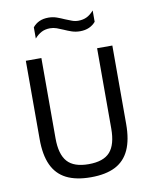

<svg xmlns="http://www.w3.org/2000/svg" viewBox="-87 -846 734 918"><g transform="rotate(-10 279.5 -386.5)"><path d="M280.5 7.5Q208 7.5 161.2 -16.2Q114.5 -40 92 -89Q69.5 -138 69.5 -214V-595H145V-205Q145 -127.5 176.8 -91.8Q208.5 -56 280 -56Q352.5 -56 384 -91.8Q415.5 -127.5 415.5 -205V-595H489.5V-214Q489.5 -138 467.2 -89Q445 -40 398.8 -16.2Q352.5 7.5 280.5 7.5ZM350 -689Q328.5 -689 309.5 -695.5Q290.5 -702 273 -710Q257.5 -717 242 -722.5Q226.5 -728 210.5 -728Q187 -728 169.2 -719Q151.5 -710 135 -691.5V-746Q148.5 -762.5 167.2 -771Q186 -779.5 211 -779.5Q232.5 -779.5 251.5 -772.8Q270.5 -766 288 -758Q303.5 -751.5 319 -745.8Q334.5 -740 350.5 -740Q374 -740 392 -749Q410 -758 426 -776.5V-721.5Q413 -706 394 -697.5Q375 -689 350 -689Z"/></g></svg>

Font: Encode Sans SC Condensed
Style: Regular
Weight: 400
Width: 3
Designer: Multiple Designers
Foundry: Impallari Type
Version: Version 3.002